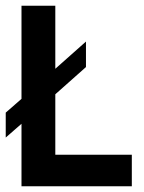

<svg xmlns="http://www.w3.org/2000/svg" viewBox="-20 -650 501 670"><path d="M280 -505V-416L173 -321V-110H440V0H55V-218L0 -170V-257L55 -305V-630H173V-410Z"/></svg>

Font: Pragati Narrow
Style: Bold
Weight: 700
Designer: Hector Gatti, Marcela Romero, Pablo Cosgaya and Nicolas Silva
Foundry: Omnibus-Type
Version: Version 1.010; ttfautohint (v1.3)